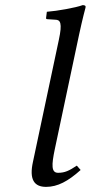

<svg xmlns="http://www.w3.org/2000/svg" viewBox="-20 -718 355 750"><path d="M210 -563 109 -87C93 -16 114 12 160 12C205 12 246 -10 295 -54L280 -71C250 -51 233 -43 207 -43C180 -43 181 -73 194 -135L289 -583C303 -648 314 -688 314 -688C316 -695 312 -698 303 -698C276 -688 204 -675 163 -672L160 -648C159 -645 162 -643 165 -643L196 -641C216 -641 224 -628 210 -563Z"/></svg>

Font: Libertinus Sans
Style: Italic
Weight: 400
Italic angle: -12°
Designer: Philipp H. Poll, Khaled Hosny
Foundry: Caleb Maclennan
Version: Version 7.050;RELEASE